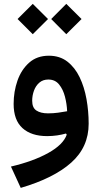

<svg xmlns="http://www.w3.org/2000/svg" viewBox="-20 -689 509 976"><path d="M69.3 -592.3 146.5 -669.4 224.1 -592.3 146.5 -515.1ZM240.2 -592.3 316.9 -669.4 394.5 -592.3 316.9 -515.1ZM319.3 -4.4 315.4 -10.3Q294.9 -4.4 270.3 -0.7Q245.6 2.9 219.7 2.9Q139.2 2.9 94.2 -37.8Q49.3 -78.6 49.3 -160.6Q49.3 -223.1 68.8 -279.1Q88.4 -335 128.2 -370.4Q168 -405.8 228.5 -405.8Q283.7 -405.8 322.3 -376Q360.8 -346.2 384.8 -296.4Q408.7 -246.6 419.7 -185.1Q430.7 -123.5 430.7 -60.1Q430.7 58.6 342 137.7Q253.4 216.8 85.4 266.1L35.6 157.7Q149.4 130.9 225.3 88.6Q301.3 46.4 319.3 -4.4ZM321.3 -123.5Q319.8 -160.2 310.3 -197.3Q300.8 -234.4 280.5 -259.5Q260.3 -284.7 225.6 -284.7Q198.2 -284.7 179.9 -268.8Q161.6 -252.9 152.6 -228Q143.6 -203.1 143.6 -176.8Q143.6 -141.1 165.3 -127Q187 -112.8 224.1 -112.8Q251 -112.8 275.4 -116.2Q299.8 -119.6 321.3 -123.5Z"/></svg>

Font: Estedad-FD SemiBold
Style: Regular
Weight: 600
Designer: Amin Abedi
Version: Version 7.3